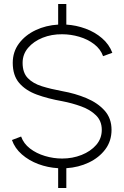

<svg xmlns="http://www.w3.org/2000/svg" viewBox="-20 -832 624 964"><path d="M292 -660Q239 -660.5 194 -642.5Q149 -624.5 121.2 -592Q93.5 -559.5 93.5 -516.5Q93.5 -467 119.5 -440Q145.5 -413 190.2 -399Q235 -385 292 -374.5Q357.5 -363 414 -339.2Q470.5 -315.5 505.2 -276.8Q540 -238 540 -180Q540 -124 508.8 -82.2Q477.5 -40.5 426 -16Q374.5 8.5 313 12.5V112H272V12.5Q220 9.5 172.5 -8.2Q125 -26 89.8 -56.8Q54.5 -87.5 40 -129L86 -146.5Q98.5 -111 130.8 -86.2Q163 -61.5 205.8 -48.8Q248.5 -36 292 -36Q344 -36 389.5 -54Q435 -72 463 -104.2Q491 -136.5 491 -180Q491 -224.5 462 -253Q433 -281.5 387.2 -298Q341.5 -314.5 292 -324Q221 -336.5 165 -357Q109 -377.5 76.5 -415.2Q44 -453 44 -516.5Q44 -572 75.5 -614Q107 -656 158.8 -680.5Q210.5 -705 272 -708.5V-812H313V-708.5Q362.5 -705.5 409.5 -688.2Q456.5 -671 492.2 -640.2Q528 -609.5 544 -567L497.5 -550Q485 -585.5 452.8 -610.2Q420.5 -635 377.8 -647.5Q335 -660 292 -660Z"/></svg>

Font: Urbanist ExtraLight
Style: Regular
Weight: 200
Designer: Corey Hu
Foundry: Corey Hu
Version: Version 1.330; ttfautohint (v1.8.4.7-5d5b)